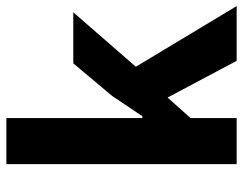

<svg xmlns="http://www.w3.org/2000/svg" viewBox="-102 -678 780 617"><g transform="rotate(-90 288.5 -370.0)"><path d="M69 -740H217V-303H223L288 -400L393 -525H557L382 -324L577 0H401L283 -222L217 -148V0H69Z"/></g></svg>

Font: Plexus Sans Bold
Style: Regular
Weight: 700
Version: Version 2.001;PS 002.001;hotconv 1.0.70;makeotf.lib2.5.58329